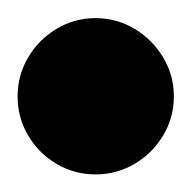

<svg xmlns="http://www.w3.org/2000/svg" viewBox="-57 -278 215 215"><path d="M-37.3 -170Q-37.3 -146.3 -25.5 -126.3Q-13.7 -106.3 6.3 -94.5Q26.3 -82.7 50 -82.7Q73.7 -82.7 93.7 -94.5Q113.7 -106.3 125.7 -126.3Q137.7 -146.3 137.7 -170Q137.7 -193.7 125.7 -213.7Q113.7 -233.7 93.7 -245.7Q73.7 -257.7 50 -257.7Q26.3 -257.7 6.3 -245.7Q-13.7 -233.7 -25.5 -213.7Q-37.3 -193.7 -37.3 -170Z"/></svg>

Font: Linefont Thin
Style: Regular
Weight: 100
Monospace: yes
Version: Version 3.002;gftools[0.9.33]